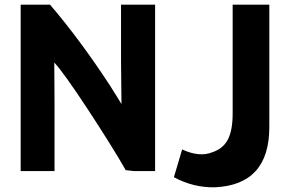

<svg xmlns="http://www.w3.org/2000/svg" viewBox="-20 -720 1284 817"><path d="M640 8H550L515 4Q456 -99 353.5 -255Q251 -411 211 -454Q211 -430 211.5 -372.5Q212 -315 212 -284V8H68V-700H193Q322 -549 448 -356Q460 -338 477.5 -309Q495 -280 497 -277Q497 -304 496 -364Q495 -424 495 -457V-700H640ZM1126 -700V-179Q1126 66 895 77Q803 79 720 34L755 -84Q829 -50 883 -72Q929 -87 949.5 -126Q970 -165 970 -237V-700Z"/></svg>

Font: Repo
Style: Bold
Weight: 700
Designer: Stefan Peev
Foundry: Context Ltd
Version: Version 001.000